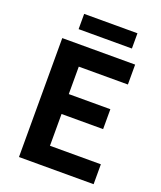

<svg xmlns="http://www.w3.org/2000/svg" viewBox="-164 -1021 943 1124"><g transform="rotate(20 307.5 -459.0)"><path d="M91 0H556V-124H239V-322H498V-446H239V-617H545V-741H91ZM163 -823H495V-918H163Z"/></g></svg>

Font: Source Han Sans KR
Style: Bold
Weight: 700
Designer: Ryoko NISHIZUKA 西塚涼子 (kana, bopomofo & ideographs); Paul D. Hunt (Latin, Greek & Cyrillic); Sandoll Communications 산돌커뮤니
Foundry: Adobe
Version: Version 2.004;hotconv 1.0.118;makeotfexe 2.5.65603